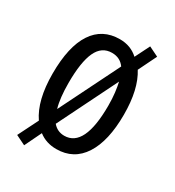

<svg xmlns="http://www.w3.org/2000/svg" viewBox="-161 -681 766 842"><g transform="rotate(30 222.5 -260.0)"><path d="M402 -269Q402 -136 355 -63Q308 10 220 10Q168 10 131 -19L90 66L41 42L92 -60Q41 -134 41 -269Q41 -406 87.5 -476.5Q134 -547 222 -547Q277 -547 315 -512L352 -586L401 -562L356 -470Q402 -397 402 -269ZM122 -269Q122 -191 136 -144L286 -446Q263 -478 222 -478Q170 -478 146 -426Q122 -374 122 -269ZM323 -269Q323 -305 319.5 -333.5Q316 -362 311 -384L163 -85Q186 -58 221 -58Q323 -58 323 -269Z"/></g></svg>

Font: Noto Sans Sinhala ExtraCondensed
Style: Regular
Weight: 400
Width: 2
Designer: Jelle Bosma - Monotype Design Team
Foundry: Monotype Imaging Inc.
Version: Version 2.006; ttfautohint (v1.8.4.7-5d5b)